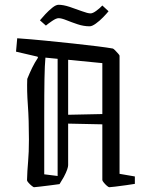

<svg xmlns="http://www.w3.org/2000/svg" viewBox="-20 -774 616 803"><path d="M94 -444Q104 -469 114.5 -490.5Q125 -512 139 -533L137 -537L47 -558L52 -614Q109 -610 169.5 -604Q230 -598 286 -592Q342 -586 386 -580.5Q430 -575 452 -571Q455 -570 461.5 -563.5Q468 -557 474 -550Q480 -543 480 -541V-47L544 -36V-5Q532 -3 507.5 0.5Q483 4 462 6.5Q441 9 437 9Q434 9 427 3Q420 -3 414 -10.5Q408 -18 408 -21V-254L265 -257V-83Q265 -77 261 -65Q257 -53 247 -34L229 -4Q216 -2 191.5 1Q167 4 146.5 6.5Q126 9 122 9Q120 9 112.5 3Q105 -3 99 -10Q93 -17 93 -20Q94 -59 97.5 -97.5Q101 -136 101 -191Q101 -273 96.5 -334.5Q92 -396 94 -444ZM165 -45 221 -38V-528L170 -533Q167 -502 166 -444Q165 -386 165 -289.5Q165 -193 165 -45ZM408 -510 265 -524V-294L408 -297ZM355 -664Q330 -664 304.5 -672.5Q279 -681 258 -689.5Q237 -698 225 -698Q215 -698 197.5 -686Q180 -674 172 -667L147 -689Q155 -699 169.5 -714.5Q184 -730 199 -742Q214 -754 225 -754Q245 -754 272 -745Q299 -736 323 -727Q347 -718 359 -718Q368 -718 383 -729Q398 -740 408 -751L434 -727Q426 -717 411.5 -702Q397 -687 381 -675.5Q365 -664 355 -664Z"/></svg>

Font: Grenze Gotisch Light
Style: Regular
Weight: 300
Designer: Renata Polastri
Foundry: Omnibus-Type
Version: Version 1.001